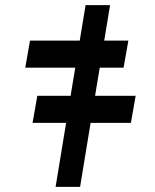

<svg xmlns="http://www.w3.org/2000/svg" viewBox="-20 -726 601 746"><path d="M407.7 -706 384.9 -568.2H478.7L460.2 -463.1H367.5L349.4 -353.7H507.1L488.6 -248.6H332L291.2 0H196L236.9 -248.6H106.5L125 -353.7H254.3L272.4 -463.1H78.1L96.6 -568.2H289.8L312.5 -706Z"/></svg>

Font: Karasuma Gothic
Style: Italic
Weight: 900
Italic angle: -9.39999°
Designer: Rasmus Andersson / Ryoko Nishizuka
Foundry: Genbu
Version: Version 1.00